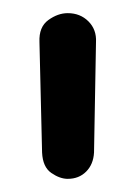

<svg xmlns="http://www.w3.org/2000/svg" viewBox="-20 -763 206 292"><path d="M83 -491Q71 -491 58 -500Q45 -509 44 -531L40 -699Q39 -722 53.5 -732.5Q68 -743 83 -743Q102 -743 114.5 -730.5Q127 -718 126 -699L123 -531Q122 -513 111 -502Q100 -491 83 -491Z"/></svg>

Font: National Park
Style: Regular
Weight: 400
Designer: Andrea Herstowski, Ben Hoepner
Version: Version 1.009